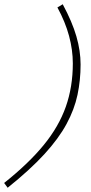

<svg xmlns="http://www.w3.org/2000/svg" viewBox="-86 -762 426 903"><path d="M-66.5 98.5Q48.5 7 119.5 -79.8Q190.5 -166.5 223.5 -260Q256.5 -353.5 256.5 -464Q256.5 -527 238.8 -593Q221 -659 184 -727L209 -742Q253.5 -659.5 273.2 -591.2Q293 -523 293 -458.5Q293 -384.5 278.5 -316Q264 -247.5 227 -179Q190 -110.5 122.8 -37Q55.5 36.5 -50 121Z"/></svg>

Font: Newsreader 6pt ExtraLight
Style: Italic
Weight: 275
Italic angle: -17°
Designer: Hugues Gentile
Foundry: Production Type
Version: Version 1.003; ttfautohint (v1.8.3)